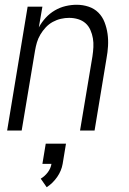

<svg xmlns="http://www.w3.org/2000/svg" viewBox="-20 -548 540 806"><path d="M10 0 96 -520H158L143 -433Q155 -455 172 -473.5Q189 -492 210.5 -504.5Q232 -517 255.5 -522.5Q279 -528 302 -528Q328 -528 352 -520Q376 -512 393 -495Q410 -478 419 -454.5Q428 -431 431.5 -406Q435 -381 433.5 -355Q432 -329 427 -302L377 0H316L368 -311Q371 -331 372 -350Q373 -369 370 -387Q367 -405 359.5 -422Q352 -439 339 -450.5Q326 -462 308 -467.5Q290 -473 270 -473Q253 -473 235.5 -469Q218 -465 201.5 -456Q185 -447 172 -433Q159 -419 149.5 -403Q140 -387 135 -370Q130 -353 127 -335L71 0ZM176 238 151 202Q168 192 180.5 175.5Q193 159 196 140H158L172 55H257L243 140Q238 169 220 195Q202 221 176 238Z"/></svg>

Font: Iosevka SS04 Light Oblique
Style: Regular
Weight: 300
Italic angle: -9°
Monospace: yes
Designer: Belleve Invis
Foundry: Belleve Invis
Version: Version 19.0.0; ttfautohint (v1.8.4)